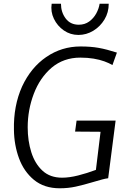

<svg xmlns="http://www.w3.org/2000/svg" viewBox="-20 -1005 694 1033"><path d="M301 8Q218.5 8 163 -37Q108.5 -82 82.2 -153.5Q56 -225 55 -306Q52 -435.5 99 -540Q146.5 -642 229.2 -698.5Q312 -755 413 -755Q441 -755 464.5 -753.2Q488 -751.5 510.5 -747.5Q533 -743.5 557 -737.2Q581 -731 609 -722L585 -655Q567 -665.5 541.8 -674.8Q516.5 -684 484 -689.5Q451.5 -695 412 -695Q322.5 -695 258 -641Q194.5 -586.5 161.8 -500.2Q129 -414 129 -320Q129 -247.5 148.5 -185.8Q168 -124 208.8 -86.5Q249.5 -49 314 -49Q353 -49 400.5 -61Q448 -73 496 -91L521 -296L384 -297L392 -356H602L562 -46Q546.5 -44 529.8 -39.5Q513 -35 479 -25Q429 -10 388 -1Q347 8 301 8ZM402 -817Q358.5 -817 323.5 -841.2Q288.5 -865.5 270 -904Q251.5 -942.5 258 -985H308Q308 -939.5 333.2 -905.8Q358.5 -872 404 -872Q436 -872 459.8 -889.2Q483.5 -906.5 497.8 -932.5Q512 -958.5 516 -985H565Q565 -938 542 -900Q519 -862 481.8 -839.5Q444.5 -817 402 -817Z"/></svg>

Font: Koeln Type Sans Light
Style: Italic
Weight: 300
Italic angle: -7.5°
Designer: Eben Sorkin
Foundry: Eben Sorkin
Version: Version 2.001